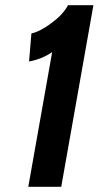

<svg xmlns="http://www.w3.org/2000/svg" viewBox="-20 -720 406 740"><path d="M216 0H89L181 -519Q141 -492 92 -483L101 -591Q134 -598 179 -631.5Q224 -665 242 -700H340Z"/></svg>

Font: Cabin
Style: Bold Italic
Weight: 700
Designer: Pablo Impallari
Foundry: Pablo Impallari. www.impallari.com Igino Marini. www.ikern.com
Version: Version 1.005